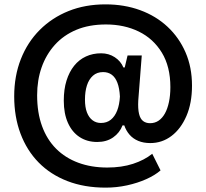

<svg xmlns="http://www.w3.org/2000/svg" viewBox="-20 -758 941 879"><path d="M464 101Q366 101 288.5 71Q211 41 157 -14Q103 -69 74 -146Q45 -223 45 -317Q45 -410 75.5 -487.5Q106 -565 162 -621Q218 -677 294 -707.5Q370 -738 463 -738Q549 -738 621.5 -711.5Q694 -685 747 -635.5Q800 -586 829.5 -518Q859 -450 859 -366Q859 -286 833.5 -227Q808 -168 765 -135.5Q722 -103 668 -103Q637 -103 613 -113Q589 -123 573 -141.5Q557 -160 549 -184H541Q528 -150 498 -129Q468 -108 425 -108Q379 -108 344.5 -130.5Q310 -153 291 -195.5Q272 -238 272 -297Q272 -349 284.5 -389Q297 -429 319.5 -457Q342 -485 373.5 -499.5Q405 -514 443 -514Q478 -514 505.5 -496Q533 -478 545 -449H551L564 -504H629L613 -298Q611 -260 616.5 -237Q622 -214 635 -204Q648 -194 667 -194Q689 -194 706 -205.5Q723 -217 735 -238.5Q747 -260 753.5 -291Q760 -322 760 -359Q760 -453 721 -517Q682 -581 615.5 -613.5Q549 -646 465 -646Q388 -646 329.5 -621.5Q271 -597 231 -552.5Q191 -508 170.5 -449.5Q150 -391 150 -322Q150 -242 172.5 -180.5Q195 -119 237 -77Q279 -35 338.5 -13Q398 9 471 9Q537 9 589 -8Q641 -25 677 -54L715 22Q690 44 650 62Q610 80 562 90.5Q514 101 464 101ZM442 -195Q469 -195 487.5 -210Q506 -225 516.5 -252Q527 -279 529 -316Q527 -354 517.5 -379Q508 -404 491.5 -416Q475 -428 452 -428Q424 -428 405.5 -411.5Q387 -395 378 -367Q369 -339 369 -302Q369 -267 378 -243.5Q387 -220 403.5 -207.5Q420 -195 442 -195Z"/></svg>

Font: Mona Sans ExtraLight
Style: Bold
Weight: 700
Version: Version 2.000